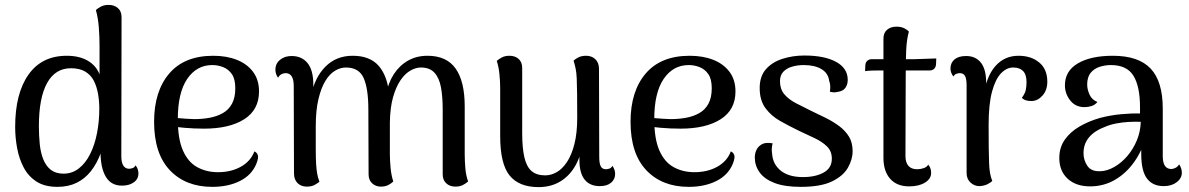

<svg xmlns="http://www.w3.org/2000/svg" viewBox="-20 -751 4861 785"><path d="M215 13Q163 13 129.5 -8.5Q96 -30 77 -66Q58 -102 50 -145.5Q42 -189 42 -232Q42 -369 96.5 -446Q151 -523 253 -523Q304 -523 338.5 -503Q373 -483 387 -447V-563Q387 -601 384 -639.5Q381 -678 372 -710Q378 -716 391.5 -723.5Q405 -731 424 -731Q447 -731 462 -718Q477 -705 477 -681L476 -113Q476 -86 484.5 -73.5Q493 -61 508 -61Q513 -61 521.5 -63.5Q530 -66 534 -75Q541 -67 543.5 -58Q546 -49 546 -42Q546 -19 527 -5.5Q508 8 479 8Q434 8 412.5 -28.5Q391 -65 391 -130V-211L413 -218Q407 -166 391.5 -124Q376 -82 351.5 -51Q327 -20 293 -3.5Q259 13 215 13ZM240 -41Q275 -41 302.5 -62.5Q330 -84 348.5 -121Q367 -158 376.5 -206Q386 -254 386 -307Q386 -337 381 -366.5Q376 -396 364 -420Q352 -444 329 -458Q306 -472 270 -472Q206 -472 172.5 -411.5Q139 -351 139 -235Q139 -197 142.5 -162Q146 -127 157 -99.5Q168 -72 188 -56.5Q208 -41 240 -41Z M848 13Q739 13 674.5 -55Q610 -123 610 -253Q610 -378 672 -450.5Q734 -523 852 -523Q906 -523 948 -506.5Q990 -490 1014.5 -457.5Q1039 -425 1039 -377Q1039 -302 978.5 -263.5Q918 -225 814 -225Q773 -225 733.5 -228.5Q694 -232 652 -241L654 -275Q679 -271 710 -268Q741 -265 774 -264Q807 -264 837 -269.5Q867 -275 891 -288.5Q915 -302 928.5 -327Q942 -352 942 -390Q942 -428 928 -448Q914 -468 892.5 -476.5Q871 -485 848 -485Q784 -485 745.5 -428.5Q707 -372 707 -264Q707 -183 728 -135.5Q749 -88 786.5 -67.5Q824 -47 871 -47Q925 -47 965 -69.5Q1005 -92 1020 -132Q1030 -128 1034 -117Q1038 -106 1028 -81Q1009 -35 961 -11Q913 13 848 13Z M1880 -120Q1880 -95 1882.5 -64Q1885 -33 1894 -9Q1885 -1 1872.5 5.5Q1860 12 1842 12Q1819 12 1804.5 -1.5Q1790 -15 1790 -38V-304Q1790 -355 1783 -393.5Q1776 -432 1756.5 -453.5Q1737 -475 1701 -475Q1680 -475 1658 -462.5Q1636 -450 1617.5 -423Q1599 -396 1587 -353.5Q1575 -311 1574 -251V-120Q1574 -95 1577 -64Q1580 -33 1588 -9Q1580 -1 1567.5 5.5Q1555 12 1537 12Q1516 12 1501.5 -1.5Q1487 -15 1487 -38L1486 -304Q1486 -388 1467 -431.5Q1448 -475 1394 -475Q1372 -475 1350 -462Q1328 -449 1310.5 -420.5Q1293 -392 1282 -346Q1271 -300 1271 -235Q1271 -178 1271 -141Q1271 -104 1272.5 -80Q1274 -56 1277 -40Q1280 -24 1286 -8Q1280 -3 1267.5 4.5Q1255 12 1234 12Q1211 12 1196.5 -2.5Q1182 -17 1182 -42L1181 -399Q1181 -426 1172.5 -439Q1164 -452 1148 -452Q1139 -452 1130.5 -447.5Q1122 -443 1117 -433Q1106 -448 1106 -466Q1106 -491 1125 -506.5Q1144 -522 1172 -522Q1214 -522 1237.5 -493Q1261 -464 1261 -405V-345L1252 -361Q1267 -435 1311 -479Q1355 -523 1422 -523Q1493 -523 1529 -481Q1565 -439 1572 -360L1558 -363Q1567 -412 1590 -447.5Q1613 -483 1648 -503Q1683 -523 1728 -523Q1806 -523 1843 -470.5Q1880 -418 1880 -316Z M2377 -523Q2399 -523 2414 -509Q2429 -495 2429 -469L2430 -110Q2430 -82 2436.5 -70.5Q2443 -59 2457 -59Q2463 -59 2471 -61.5Q2479 -64 2484 -73Q2495 -57 2495 -40Q2495 -18 2478.5 -4Q2462 10 2432 10Q2392 10 2370.5 -16.5Q2349 -43 2349 -97V-160L2364 -180Q2358 -120 2334 -76.5Q2310 -33 2271.5 -9.5Q2233 14 2182 14Q2102 14 2063.5 -33.5Q2025 -81 2025 -195V-391Q2025 -417 2022 -447.5Q2019 -478 2011 -502Q2020 -510 2032.5 -516.5Q2045 -523 2063 -523Q2086 -523 2100.5 -510Q2115 -497 2115 -473V-207Q2115 -146 2124 -107.5Q2133 -69 2153.5 -51.5Q2174 -34 2209 -34Q2233 -34 2256 -47Q2279 -60 2298 -88.5Q2317 -117 2328.5 -162Q2340 -207 2340 -271Q2340 -329 2339.5 -367Q2339 -405 2338 -429.5Q2337 -454 2333.5 -470.5Q2330 -487 2325 -503Q2331 -509 2344 -516Q2357 -523 2377 -523Z M2796 13Q2687 13 2622.5 -55Q2558 -123 2558 -253Q2558 -378 2620 -450.5Q2682 -523 2800 -523Q2854 -523 2896 -506.5Q2938 -490 2962.5 -457.5Q2987 -425 2987 -377Q2987 -302 2926.5 -263.5Q2866 -225 2762 -225Q2721 -225 2681.5 -228.5Q2642 -232 2600 -241L2602 -275Q2627 -271 2658 -268Q2689 -265 2722 -264Q2755 -264 2785 -269.5Q2815 -275 2839 -288.5Q2863 -302 2876.5 -327Q2890 -352 2890 -390Q2890 -428 2876 -448Q2862 -468 2840.5 -476.5Q2819 -485 2796 -485Q2732 -485 2693.5 -428.5Q2655 -372 2655 -264Q2655 -183 2676 -135.5Q2697 -88 2734.5 -67.5Q2772 -47 2819 -47Q2873 -47 2913 -69.5Q2953 -92 2968 -132Q2978 -128 2982 -117Q2986 -106 2976 -81Q2957 -35 2909 -11Q2861 13 2796 13Z M3254 13Q3188 13 3146.5 -3Q3105 -19 3085.5 -46.5Q3066 -74 3066 -107Q3066 -124 3073 -138.5Q3080 -153 3095.5 -161.5Q3111 -170 3139 -165Q3136 -154 3135.5 -143.5Q3135 -133 3137 -121Q3140 -79 3172.5 -53Q3205 -27 3263 -27Q3314 -27 3347.5 -45.5Q3381 -64 3381 -102Q3381 -133 3361 -152.5Q3341 -172 3310 -186.5Q3279 -201 3245 -217Q3206 -236 3169.5 -256.5Q3133 -277 3109.5 -309Q3086 -341 3086 -391Q3086 -439 3111.5 -468Q3137 -497 3179 -510.5Q3221 -524 3269 -524Q3351 -524 3398.5 -498Q3446 -472 3446 -424Q3446 -406 3436.5 -392Q3427 -378 3403 -375Q3395 -373 3388 -373.5Q3381 -374 3373 -376Q3375 -387 3374.5 -399Q3374 -411 3370 -421Q3366 -452 3338.5 -468.5Q3311 -485 3266 -485Q3241 -485 3218.5 -478.5Q3196 -472 3182.5 -457.5Q3169 -443 3169 -419Q3169 -387 3186.5 -366Q3204 -345 3233.5 -329.5Q3263 -314 3296 -298Q3326 -284 3356 -269Q3386 -254 3411 -235.5Q3436 -217 3451 -192.5Q3466 -168 3466 -133Q3466 -99 3446.5 -65Q3427 -31 3381 -9Q3335 13 3254 13Z M3697 11Q3647 11 3619.5 -20Q3592 -51 3592 -106V-593Q3592 -617 3607 -629.5Q3622 -642 3645 -642Q3665 -642 3678 -635Q3691 -628 3696 -622Q3687 -590 3685 -545.5Q3683 -501 3683 -427L3682 -113Q3682 -87 3694 -73Q3706 -59 3730 -59Q3743 -59 3756.5 -63.5Q3770 -68 3775 -78Q3782 -70 3784.5 -61Q3787 -52 3787 -44Q3787 -20 3762 -4.5Q3737 11 3697 11ZM3517 -460 3518 -485Q3519 -497 3526.5 -503Q3534 -509 3544 -509H3716Q3720 -509 3733 -509.5Q3746 -510 3762 -510.5Q3778 -511 3791 -511.5Q3804 -512 3808 -512L3807 -488Q3806 -476 3799 -469.5Q3792 -463 3782 -463H3577Q3567 -463 3547 -462.5Q3527 -462 3517 -460Z M3984 10Q3964 10 3948 -4.5Q3932 -19 3932 -44V-401Q3932 -429 3925.5 -440.5Q3919 -452 3904 -452Q3899 -452 3891 -449.5Q3883 -447 3878 -438Q3866 -454 3866 -471Q3866 -494 3882.5 -508Q3899 -522 3930 -522Q3970 -522 3991.5 -493.5Q4013 -465 4012 -407V-349L4000 -351Q4011 -436 4048.5 -479.5Q4086 -523 4144 -523Q4196 -523 4229 -495.5Q4262 -468 4262 -417Q4262 -383 4243 -361Q4224 -339 4199 -338Q4171 -337 4158 -351Q4171 -369 4174 -383.5Q4177 -398 4177 -415Q4177 -446 4163 -460.5Q4149 -475 4122 -475Q4096 -475 4073 -451.5Q4050 -428 4036 -376.5Q4022 -325 4022 -240Q4022 -183 4022.5 -145.5Q4023 -108 4024 -83.5Q4025 -59 4028 -42.5Q4031 -26 4037 -11Q4031 -5 4017.5 2Q4004 9 3984 10Z M4738 10Q4693 10 4669.5 -21Q4646 -52 4646 -122V-202L4666 -194Q4650 -135 4617 -88.5Q4584 -42 4538 -15.5Q4492 11 4437 11Q4379 11 4345 -20.5Q4311 -52 4311 -105Q4311 -148 4333.5 -180Q4356 -212 4394 -234Q4432 -256 4478 -269Q4520 -280 4563 -284Q4606 -288 4641 -287V-312Q4641 -398 4614 -441.5Q4587 -485 4522 -485Q4499 -485 4476.5 -478Q4454 -471 4439.5 -453.5Q4425 -436 4425 -405Q4425 -386 4434.5 -364.5Q4444 -343 4467 -334Q4457 -322 4443 -317.5Q4429 -313 4414 -313Q4377 -313 4355.5 -340.5Q4334 -368 4334 -402Q4334 -461 4387 -492Q4440 -523 4530 -523Q4635 -523 4684.5 -470.5Q4734 -418 4734 -307V-113Q4734 -60 4769 -60Q4776 -60 4785.5 -64.5Q4795 -69 4801 -79Q4807 -70 4809.5 -61.5Q4812 -53 4812 -45Q4812 -22 4791 -6Q4770 10 4738 10ZM4480 -51Q4507 -52 4536 -68.5Q4565 -85 4589 -113Q4613 -141 4628 -177Q4643 -213 4644 -253Q4621 -254 4594.5 -252.5Q4568 -251 4542.5 -246Q4517 -241 4497 -232Q4456 -217 4433 -190Q4410 -163 4410 -125Q4410 -96 4426 -72.5Q4442 -49 4480 -51Z"/></svg>

Font: Arima Medium
Style: Regular
Weight: 500
Designer: Joana Correia and Natanael Gama
Foundry: NDISCOVER
Version: Version 1.101;gftools[0.9.23]